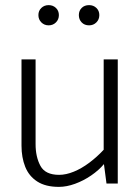

<svg xmlns="http://www.w3.org/2000/svg" viewBox="-20 -717 547 750"><path d="M385 -485V-132Q359 -104 329 -81.5Q299 -59 268.5 -46.5Q238 -34 211 -34Q157 -34 138 -69Q119 -104 119 -154V-485H64V-148Q64 -102 78.5 -65.5Q93 -29 125.5 -8Q158 13 210 13Q240 13 273 1Q306 -11 336 -31.5Q366 -52 386 -76L396 0H440V-485ZM170 -618Q187 -618 198.5 -629.5Q210 -641 210 -658Q210 -675 198.5 -686Q187 -697 170 -697Q153 -697 141.5 -686Q130 -675 130 -658Q130 -641 141.5 -629.5Q153 -618 170 -618ZM328 -618Q345 -618 356.5 -629.5Q368 -641 368 -658Q368 -675 356.5 -686Q345 -697 328 -697Q310 -697 299 -686Q288 -675 288 -658Q288 -641 299 -629.5Q310 -618 328 -618Z"/></svg>

Font: Catamaran Thin ExtraLight
Style: Regular
Weight: 250
Version: Version 2.000